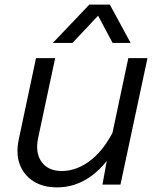

<svg xmlns="http://www.w3.org/2000/svg" viewBox="-20 -800 690 832"><path d="M219 -548 145 -201Q132 -137 160.5 -98Q189 -59 248 -59Q316 -59 378.5 -110Q441 -161 486 -263L479 -157Q432 -75 367.5 -31.5Q303 12 227 12Q167 12 125 -14.5Q83 -41 65.5 -88Q48 -135 62 -199L136 -548ZM619 -548 502 0H424L448 -133L536 -548ZM209 -614 367 -780H456L546 -614H468L405 -732L294 -614Z"/></svg>

Font: Azeret Mono Thin Light
Style: Italic
Weight: 300
Italic angle: -12°
Version: Version 1.002